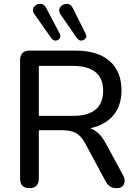

<svg xmlns="http://www.w3.org/2000/svg" viewBox="-20 -967 714 994"><path d="M181 -367H356Q514 -367 514 -497Q514 -626 356 -626H181ZM378 -770 295 -890Q283 -907 287.5 -921Q292 -935 305.5 -942Q319 -949 333.5 -946Q348 -943 357 -925L423 -793Q431 -779 423 -768.5Q415 -758 402 -757Q389 -756 378 -770ZM247 -768 160 -891Q147 -907 151 -920.5Q155 -934 167.5 -941.5Q180 -949 195 -946.5Q210 -944 219 -926L288 -795Q296 -781 289.5 -770Q283 -759 270.5 -757Q258 -755 247 -768ZM132 7Q84 7 84 -43V-655Q84 -705 133 -705H371Q486 -705 547.5 -651Q609 -597 609 -499Q609 -420 567 -370Q525 -320 447 -303Q494 -287 527 -226L617 -60Q631 -35 622 -14Q613 7 584 7Q563 7 550 -1.5Q537 -10 527 -28L421 -225Q399 -266 371 -279.5Q343 -293 298 -293H181V-43Q181 7 132 7Z"/></svg>

Font: Chiron GoRound TC
Style: Regular
Weight: 400
Designer: Ryoko NISHIZUKA 西塚涼子 (kana, bopomofo & ideographs); Paul D. Hunt (Latin, Greek & Cyrillic); Sandoll Communications 산돌커뮤니
Foundry: Adobe
Version: Version 1.000;hotconv 1.1.1;makeotfexe 2.6.0